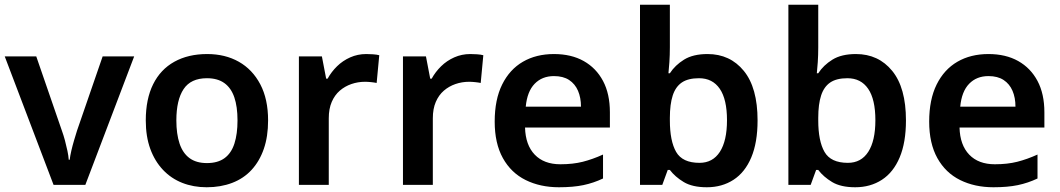

<svg xmlns="http://www.w3.org/2000/svg" viewBox="-20 -780 4472 810"><path d="M206 0 0 -542H133L241 -229Q248 -210 254 -187.5Q260 -165 264.5 -143.5Q269 -122 270 -106H274Q276 -123 281 -144.5Q286 -166 292.5 -188Q299 -210 305 -229L413 -542H546L340 0Z M1111 -272Q1111 -204 1093 -152Q1075 -100 1041.5 -63.5Q1008 -27 959.5 -8.5Q911 10 852 10Q796 10 749 -8.5Q702 -27 667.5 -63.5Q633 -100 614 -152Q595 -204 595 -272Q595 -362 626 -424.5Q657 -487 715.5 -519.5Q774 -552 854 -552Q930 -552 987.5 -519.5Q1045 -487 1078 -424.5Q1111 -362 1111 -272ZM724 -272Q724 -215 737.5 -174.5Q751 -134 779.5 -113Q808 -92 853 -92Q899 -92 927.5 -113Q956 -134 969 -174.5Q982 -215 982 -272Q982 -330 968.5 -369.5Q955 -409 926.5 -429.5Q898 -450 853 -450Q785 -450 754.5 -404Q724 -358 724 -272Z M1525 -552Q1537 -552 1553 -551Q1569 -550 1580 -547L1569 -430Q1560 -432 1545.5 -433.5Q1531 -435 1520 -435Q1490 -435 1462.5 -425.5Q1435 -416 1413.5 -397.5Q1392 -379 1379.5 -350Q1367 -321 1367 -281V0H1241V-542H1338L1356 -448H1362Q1378 -477 1402 -500.5Q1426 -524 1457.5 -538Q1489 -552 1525 -552Z M1964 -552Q1976 -552 1992 -551Q2008 -550 2019 -547L2008 -430Q1999 -432 1984.5 -433.5Q1970 -435 1959 -435Q1929 -435 1901.5 -425.5Q1874 -416 1852.5 -397.5Q1831 -379 1818.5 -350Q1806 -321 1806 -281V0H1680V-542H1777L1795 -448H1801Q1817 -477 1841 -500.5Q1865 -524 1896.5 -538Q1928 -552 1964 -552Z M2317 -552Q2390 -552 2442.5 -522.5Q2495 -493 2524 -438.5Q2553 -384 2553 -306V-242H2195Q2197 -168 2236 -127.5Q2275 -87 2344 -87Q2397 -87 2438.5 -97.5Q2480 -108 2524 -128V-27Q2484 -8 2441 1Q2398 10 2338 10Q2259 10 2197.5 -20.5Q2136 -51 2101.5 -113Q2067 -175 2067 -267Q2067 -360 2098.5 -423.5Q2130 -487 2186 -519.5Q2242 -552 2317 -552ZM2317 -459Q2267 -459 2235.5 -426.5Q2204 -394 2198 -330H2431Q2431 -368 2418.5 -397Q2406 -426 2381 -442.5Q2356 -459 2317 -459Z M2806 -580Q2806 -548 2804 -518Q2802 -488 2800 -471H2806Q2828 -505 2866 -528.5Q2904 -552 2965 -552Q3060 -552 3118 -481Q3176 -410 3176 -272Q3176 -179 3149.5 -116Q3123 -53 3074.5 -21.5Q3026 10 2962 10Q2901 10 2864.5 -12Q2828 -34 2806 -63H2797L2774 0H2680V-760H2806ZM2929 -450Q2883 -450 2856.5 -432Q2830 -414 2818 -377Q2806 -340 2806 -283V-272Q2806 -185 2832.5 -139Q2859 -93 2931 -93Q2987 -93 3017 -139.5Q3047 -186 3047 -273Q3047 -361 3016.5 -405.5Q2986 -450 2929 -450Z M3432 -580Q3432 -548 3430 -518Q3428 -488 3426 -471H3432Q3454 -505 3492 -528.5Q3530 -552 3591 -552Q3686 -552 3744 -481Q3802 -410 3802 -272Q3802 -179 3775.5 -116Q3749 -53 3700.5 -21.5Q3652 10 3588 10Q3527 10 3490.5 -12Q3454 -34 3432 -63H3423L3400 0H3306V-760H3432ZM3555 -450Q3509 -450 3482.5 -432Q3456 -414 3444 -377Q3432 -340 3432 -283V-272Q3432 -185 3458.5 -139Q3485 -93 3557 -93Q3613 -93 3643 -139.5Q3673 -186 3673 -273Q3673 -361 3642.5 -405.5Q3612 -450 3555 -450Z M4150 -552Q4223 -552 4275.5 -522.5Q4328 -493 4357 -438.5Q4386 -384 4386 -306V-242H4028Q4030 -168 4069 -127.5Q4108 -87 4177 -87Q4230 -87 4271.5 -97.5Q4313 -108 4357 -128V-27Q4317 -8 4274 1Q4231 10 4171 10Q4092 10 4030.5 -20.5Q3969 -51 3934.5 -113Q3900 -175 3900 -267Q3900 -360 3931.5 -423.5Q3963 -487 4019 -519.5Q4075 -552 4150 -552ZM4150 -459Q4100 -459 4068.5 -426.5Q4037 -394 4031 -330H4264Q4264 -368 4251.5 -397Q4239 -426 4214 -442.5Q4189 -459 4150 -459Z"/></svg>

Font: Noto Sans Devanagari SemiBold
Style: Regular
Weight: 600
Version: Version 2.003